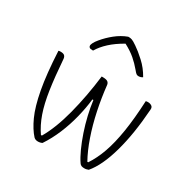

<svg xmlns="http://www.w3.org/2000/svg" viewBox="-182 -994 1163 1175"><g transform="rotate(30 400.0 -406.0)"><path d="M375 -530H382Q409 -530 419 -522Q429 -514 430 -499Q439 -415 457 -329.5Q475 -244 501.5 -167.5Q528 -91 560 -34H566Q600 -85 624 -152.5Q648 -220 663 -313.5Q678 -407 684 -534Q690 -536 699 -536Q714 -536 725.5 -528.5Q737 -521 735 -503Q723 -327 686 -195Q649 -63 592 4Q585 6 579.5 8Q574 10 563 10Q552 10 543.5 7Q535 4 529 -5Q509 -34 489 -78Q469 -122 451.5 -173.5Q434 -225 421.5 -278.5Q409 -332 403 -380H396Q389 -317 372 -248.5Q355 -180 328 -115.5Q301 -51 265 3Q252 10 235 10Q217 10 206 -1Q172 -38 143 -101.5Q114 -165 94.5 -269.5Q75 -374 67 -534Q73 -536 82 -536Q102 -536 110 -528Q118 -520 119 -506Q128 -384 141 -296.5Q154 -209 176 -146Q198 -83 232 -34H239Q289 -120 323 -251Q357 -382 375 -530ZM394 -822H403Q410 -822 421 -818.5Q432 -815 458 -797Q488 -777 528.5 -740Q569 -703 597 -653Q585 -644 568 -644Q559 -644 552.5 -649Q546 -654 533 -670Q508 -700 478 -726Q448 -752 401 -777Q346 -746 308.5 -711.5Q271 -677 250 -641H244Q229 -641 223.5 -646Q218 -651 218 -659Q218 -665 224.5 -678.5Q231 -692 247 -711Q276 -746 313.5 -776Q351 -806 394 -822Z"/></g></svg>

Font: Recursive Sn Csl St Lt
Style: Regular
Weight: 300
Version: Version 1.079;hotconv 1.0.112;makeotfexe 2.5.65598; ttfautoh